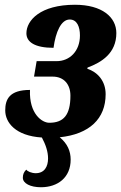

<svg xmlns="http://www.w3.org/2000/svg" viewBox="-20 -569 509 807"><path d="M152 218C223 218 277 177 277 102C277 67 264 35 231 8C356 -5 424 -70 424 -173C424 -229 390 -266 347 -280L348 -285C407 -307 469 -345 469 -430C469 -497 409 -549 295 -549C149 -549 91 -483 91 -429C91 -392 127 -368 205 -368C214 -435 237 -487 273 -487C304 -487 316 -456 316 -420C316 -354 273 -312 218 -312H134L123 -247H201C250 -247 276 -213 276 -167C276 -85 247 -53 187 -53C157 -53 102 -90 106 -191C19 -191 2 -151 2 -105C2 -54 45 2 156 9C172 39 182 68 182 97C182 131 167 159 130 159C113 159 94 151 91 144C80 153 76 165 76 178C76 202 108 218 152 218Z"/></svg>

Font: Noto Serif ExtraCondensed Black
Style: Italic
Weight: 900
Width: 2
Italic angle: -12°
Designer: Monotype Design Team
Foundry: Monotype Imaging Inc.
Version: Version 2.014